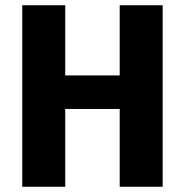

<svg xmlns="http://www.w3.org/2000/svg" viewBox="-20 -713 706 733"><path d="M437 -297H229V0H65V-693H229V-425H437V-693H601V0H437Z"/></svg>

Font: Fira Sans BGR
Style: Bold
Weight: 700
Designer: bBox Type GmbH & Carrois Corporate GbR & Edenspiekermann AG
Foundry: bBox Type GmbH & Carrois Corporate GbR & Edenspiekermann AG
Version: Version 4.301